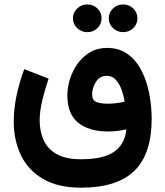

<svg xmlns="http://www.w3.org/2000/svg" viewBox="-20 -639 752 874"><path d="M475.1 -555.7Q475.1 -582 494.1 -600.3Q513.2 -618.7 540.5 -618.7Q567.9 -618.7 586.7 -600.3Q605.5 -582 605.5 -555.7Q605.5 -529.3 586.7 -511Q567.9 -492.7 540.5 -492.7Q513.2 -492.7 494.1 -511Q475.1 -529.3 475.1 -555.7ZM312 -555.7Q312 -582 331.3 -600.3Q350.6 -618.7 377.4 -618.7Q404.8 -618.7 423.6 -600.3Q442.4 -582 442.4 -555.7Q442.4 -529.3 423.6 -511Q404.8 -492.7 377.4 -492.7Q350.6 -492.7 331.3 -511Q312 -529.3 312 -555.7ZM349.1 215.3Q244.1 215.3 176 175.5Q107.9 135.7 75.2 67.4Q42.5 -1 42.5 -85.9Q42.5 -142.6 55.2 -203.4Q67.9 -264.2 90.3 -324.2L201.2 -281.2Q184.1 -231 172.4 -182.1Q160.6 -133.3 160.6 -89.8Q160.6 -42 178.2 -2Q195.8 38.1 237.1 62Q278.3 85.9 349.1 85.9Q451.7 85.9 500.2 51.3Q548.8 16.6 555.2 -50.3Q536.1 -45.9 515.4 -43.2Q494.6 -40.5 471.7 -40.5Q384.8 -40.5 335.7 -80.6Q286.6 -120.6 286.6 -204.6Q286.6 -240.7 298.3 -278.6Q310.1 -316.4 333 -348.6Q356 -380.9 389.6 -400.9Q423.3 -420.9 467.3 -420.9Q522 -420.9 560.5 -393.3Q599.1 -365.7 623.3 -319.1Q647.5 -272.5 658.9 -215.1Q670.4 -157.7 670.4 -98.1Q670.4 62 591.6 138.7Q512.7 215.3 349.1 215.3ZM469.2 -167Q510.3 -167 547.4 -176.3Q543.5 -201.7 533.9 -229Q524.4 -256.3 507.8 -275.1Q491.2 -293.9 466.3 -293.9Q433.6 -293.9 416.5 -266.1Q399.4 -238.3 399.4 -209.5Q399.4 -182.1 419.2 -174.6Q439 -167 469.2 -167Z"/></svg>

Font: Vazirmatn RD UI
Style: Bold
Weight: 700
Designer: Saber Rastikerdar
Foundry: Saber Rastikerdar
Version: Version 33.003